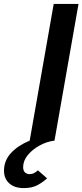

<svg xmlns="http://www.w3.org/2000/svg" viewBox="-80 -720 422 983"><path d="M41 243Q-5.5 243 -32.5 218.8Q-59.5 194.5 -59.5 154Q-59.5 102 -23.5 63.2Q12.5 24.5 72 0L195 -700H322L199 0Q160.5 4.5 123.5 24.5Q86.5 44.5 62.5 73.8Q38.5 103 38.5 135.5Q38.5 154 48 162.8Q57.5 171.5 70.5 171.5Q84.5 171.5 95.5 165.5Q106.5 159.5 114 152L161 193Q144 209.5 115 226.2Q86 243 41 243Z"/></svg>

Font: Overpass
Style: Bold Italic
Weight: 700
Italic angle: -10°
Designer: Delve Withrington, Dave Bailey, Thomas Jockin
Foundry: Delve Fonts LLC
Version: Version 4.000; ttfautohint (v1.8.3)